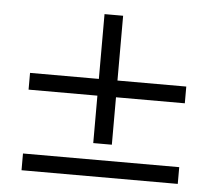

<svg xmlns="http://www.w3.org/2000/svg" viewBox="-43 -747 687 617"><g transform="rotate(5 300.0 -438.5)"><path d="M48 -491H270V-700H330V-491H552V-437H330V-284H270V-437H48ZM48 -231H552V-177H48Z"/></g></svg>

Font: PT Serif Caption
Style: Regular
Weight: 400
Designer: A.Korolkova, O.Umpeleva, V.Yefimov
Foundry: ParaType Ltd
Version: Version 1.000W OFL